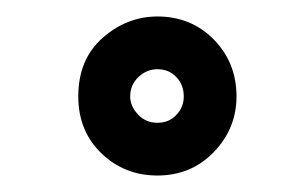

<svg xmlns="http://www.w3.org/2000/svg" viewBox="-20 -266 353 233"><path d="M267 -149Q267 -110 239.5 -81.5Q212 -53 171 -53Q131 -53 103 -80Q75 -107 75 -149Q75 -194 104.5 -220Q134 -246 171 -246Q212 -246 239.5 -218Q267 -190 267 -149ZM203 -149Q203 -163 194 -172.5Q185 -182 171 -182Q158 -182 148 -172.5Q138 -163 138 -149Q138 -137 147.5 -127Q157 -117 171 -117Q185 -117 194 -126.5Q203 -136 203 -149Z"/></svg>

Font: Narnoor ExtraBold
Style: Regular
Weight: 800
Designer: S. Sridhar Murthy
Foundry: SIL International
Version: Version 3.000